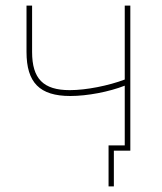

<svg xmlns="http://www.w3.org/2000/svg" viewBox="-20 -540 582 688"><path d="M388 128V0H447V-520H427V-255C369 -233 289 -217 230 -217C135 -217 95 -258 95 -354V-520H75V-354C75 -244 122 -196 232 -196C293 -196 371 -211 427 -233V-19H369V128Z"/></svg>

Font: Fixel Text Thin
Style: Regular
Weight: 100
Width: 4
Designer: AlfaBravo + MacPaw
Foundry: Kyrylo Tkachov, Marchela Mozhyna, Serhii Makarenko, Maria Weinstein, Zakhar Kryvoshyya
Version: Version 1.211